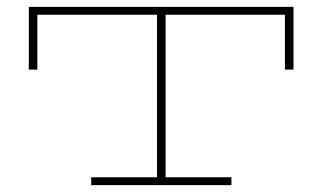

<svg xmlns="http://www.w3.org/2000/svg" viewBox="-20 -540 940 560"><path d="M246 0V-23H438V-497H89V-337H64V-520H836V-337H811V-497H463V-23H655V0Z"/></svg>

Font: Padyakke Expanded One
Style: Regular
Weight: 400
Designer: James Puckett
Foundry: Dunwich Type Founders
Version: Version 1.500; ttfautohint (v1.8.4.7-5d5b)